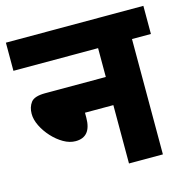

<svg xmlns="http://www.w3.org/2000/svg" viewBox="-95 -713 786 804"><g transform="rotate(-15 298.0 -311.0)"><path d="M0 -622H596V-500H514V0H367V-253H244V-232Q244 -148 176 -148Q150 -148 124 -163Q98 -178 76 -202Q54 -226 40.5 -253.5Q27 -281 27 -306Q27 -335 42 -355Q57 -375 104 -375H367V-500H0Z"/></g></svg>

Font: Noto Sans Devanagari SemiCondensed ExtraBold
Style: Regular
Weight: 800
Width: 4
Designer: Jelle Bosma - Monotype Design Team
Foundry: Monotype Imaging Inc.
Version: Version 2.004; ttfautohint (v1.8.4.7-5d5b)